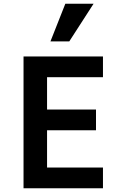

<svg xmlns="http://www.w3.org/2000/svg" viewBox="-20 -1000 640 1020"><path d="M105 0H527V-110H230V-308H490V-418H230V-590H527V-700H105ZM477 -980H327L248 -780H348Z"/></svg>

Font: CommitMono
Style: 700Regular
Weight: 700
Monospace: yes
Designer: Eigil Nikolajsen
Foundry: Eigil Nikolajsen
Version: Version 1.143